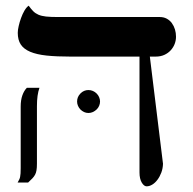

<svg xmlns="http://www.w3.org/2000/svg" viewBox="-20 -637 675 670"><path d="M117.7 -330.6Q108.9 -306.2 108.9 -266.6V-65.9Q108.9 -51.8 107.4 -43Q106 -34.2 102.5 -27.6Q99.1 -21 93.3 -14.9Q87.4 -8.8 78.1 0H41.5Q45.4 -6.3 47.6 -11.5Q49.8 -16.6 50.3 -20.5Q52.2 -28.3 52.2 -50.3V-265.1Q52.2 -288.1 58.1 -304.4Q64 -320.8 73.7 -330.6ZM466.8 -439.5H226.1Q177.7 -439.5 142.8 -443.1Q107.9 -446.8 85.4 -456.3Q63 -465.8 52.5 -481.7Q42 -497.6 42 -522.5Q42 -532.2 45.2 -546.1Q48.3 -560.1 53.5 -574.2Q58.6 -588.4 65.4 -600.1Q72.3 -611.8 80.1 -617.2Q88.4 -605.5 95.9 -597.9Q103.5 -590.3 114 -585.7Q124.5 -581.1 140.6 -579.3Q156.7 -577.6 182.1 -577.6H537.6Q551.3 -577.6 562 -571.8Q572.8 -565.9 579.8 -556.2Q586.9 -546.4 590.6 -534.2Q594.2 -522 594.2 -508.8Q594.2 -496.1 589.6 -483.9Q585 -471.7 575.9 -461.7Q566.9 -451.7 553.7 -445.6Q540.5 -439.5 522.9 -439.5H502.9L548.8 -65.4Q548.3 -49.3 543 -34.9Q537.6 -20.5 529.5 -9.8Q521.5 1 511.5 7.1Q501.5 13.2 491.7 13.2Q482.4 13.2 474.6 0Q466.8 -13.2 466.8 -35.2ZM329.1 -282.7Q329.1 -274.9 325.9 -267.6Q322.8 -260.3 317.1 -254.9Q311.5 -249.5 304.2 -246.1Q296.9 -242.7 288.6 -242.7Q280.3 -242.7 273.2 -246.1Q266.1 -249.5 260.7 -254.9Q255.4 -260.3 252.2 -267.6Q249 -274.9 249 -282.7Q249 -298.8 260.7 -310.8Q272.5 -322.8 288.6 -322.8Q296.9 -322.8 304.2 -319.6Q311.5 -316.4 317.1 -310.8Q322.8 -305.2 325.9 -297.9Q329.1 -290.5 329.1 -282.7Z"/></svg>

Font: Cardo
Style: Bold
Weight: 700
Designer: David J. Perry
Foundry: David J. Perry
Version: Version 1.0011